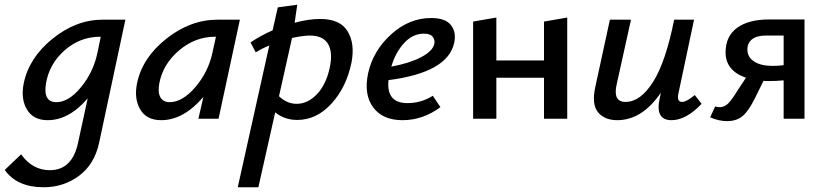

<svg xmlns="http://www.w3.org/2000/svg" viewBox="-81 -501 3483 810"><path d="M352 -418H448L337 102Q317 193 252 241Q187 289 103 289Q-9 289 -61 216L8 150Q56 217 129 217Q225 217 249 98L289 -86Q210 6 120 6Q60 6 33 -38.5Q6 -83 19 -149Q41 -257 140.5 -337.5Q240 -418 352 -418ZM157 -70Q209 -70 261 -133.5Q313 -197 330 -278L344 -346H341Q257 -346 192 -289Q127 -232 113 -149Q100 -70 157 -70Z M837 -418H931L841 0H756L777 -92Q693 6 599 6Q537 6 510.5 -39.5Q484 -85 497 -149Q519 -257 620.5 -337.5Q722 -418 837 -418ZM635 -70Q689 -70 743.5 -134Q798 -198 815 -278L830 -346H826Q742 -346 674 -288Q606 -230 591 -149Q584 -110 596 -90Q608 -70 635 -70Z M1270 -421Q1354 -421 1385.5 -369Q1417 -317 1402 -238Q1381 -134 1318 -64.5Q1255 5 1173 5Q1119 5 1080 -27L1009 289H922L1055 -309Q1023 -296 998 -280L976 -322Q1017 -350 1069 -373L1091 -470L1173 -481L1162 -405Q1220 -421 1270 -421ZM1310 -215Q1324 -280 1303 -315.5Q1282 -351 1226 -351Q1199 -351 1151 -341L1096 -95Q1130 -63 1170 -63Q1218 -63 1256.5 -104Q1295 -145 1310 -215Z M1738 -425Q1798 -425 1821.5 -395Q1845 -365 1835 -320Q1808 -195 1558 -163Q1548 -66 1638 -66Q1696 -66 1745 -97L1777 -49Q1703 6 1617 6Q1533 6 1493 -48.5Q1453 -103 1472 -192Q1493 -287 1569 -356Q1645 -425 1738 -425ZM1751 -315Q1755 -330 1745.5 -344.5Q1736 -359 1707 -359Q1660 -359 1623.5 -319Q1587 -279 1570 -220Q1646 -234 1695 -259.5Q1744 -285 1751 -315Z M2214 -410 2312 -427V0H2214V-173H2013V0H1915V-410L2013 -427V-246H2214Z M2850 -100 2879 -63Q2813 6 2752 6Q2682 6 2702 -85L2707 -110Q2628 6 2523 6Q2469 6 2441.5 -28Q2414 -62 2431 -137L2492 -418H2581L2521 -147Q2503 -71 2558 -71Q2621 -71 2674.5 -156Q2728 -241 2763 -418H2847L2782 -111Q2772 -71 2797 -71Q2815 -71 2850 -100Z M3165 -419H3313V0H3225V-162Q3194 -159 3161 -159Q3147 -159 3140 -160L3104 -87Q3078 -34 3052.5 -12Q3027 10 2986 10Q2952 10 2915 -6L2936 -52Q2943 -49 2956 -49Q2975 -49 2990.5 -64Q3006 -79 3033 -123L3066 -173Q2980 -203 2980 -280Q2980 -348 3028.5 -383.5Q3077 -419 3165 -419ZM3178 -223Q3201 -223 3225 -226V-351H3149Q3112 -351 3092 -335.5Q3072 -320 3072 -292Q3072 -260 3100.5 -241.5Q3129 -223 3178 -223Z"/></svg>

Font: EauTestInfant Semibold
Style: Italic
Weight: 600
Italic angle: -12°
Designer: Christian Thalmann (Catharsis Fonts)
Version: Version 0.001;PS 000.001;hotconv 1.0.88;makeotf.lib2.5.64775